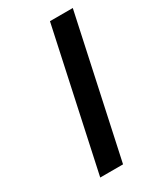

<svg xmlns="http://www.w3.org/2000/svg" viewBox="-170 -722 665 787"><g transform="rotate(-30 162.5 -329.0)"><path d="M63 0 205 -658H313L171 0Z"/></g></svg>

Font: Ysabeau SemiBold
Style: Italic
Weight: 600
Italic angle: -12°
Designer: Christian Thalmann (Catharsis Fonts)
Version: Version 2.002